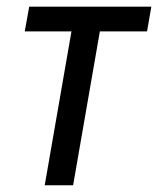

<svg xmlns="http://www.w3.org/2000/svg" viewBox="-20 -548 468 568"><path d="M275.4 -455.1H415L427.7 -528.3H66.4L53.2 -455.1H191.4L112.3 0H196.3Z"/></svg>

Font: Roboto Condensed
Style: Italic
Weight: 400
Designer: Google
Version: Version 1.000;PS 001.000;hotconv 1.0.88;makeotf.lib2.5.64775